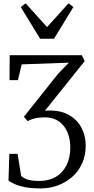

<svg xmlns="http://www.w3.org/2000/svg" viewBox="-20 -862 548 1120"><path d="M219.5 237Q161.5 237 124.5 229.5Q87.5 222 65.2 211.5Q43 201 29.5 192L34.5 35.5H82.5L103.5 164.5Q120 179.5 144.2 186.5Q168.5 193.5 210.5 193.5Q264 193.5 304.2 170.5Q344.5 147.5 367.2 103.5Q390 59.5 390 -2.5Q390 -40 380.2 -71.8Q370.5 -103.5 351.8 -127.2Q333 -151 305.5 -164.2Q278 -177.5 242.5 -177.5Q209 -177.5 183.2 -171.5Q157.5 -165.5 142 -155L119.5 -181L319 -432L382 -496.5L106.5 -486.5L84.5 -394.5H35.5L36.5 -540H457.5L474 -505.5L242 -216Q322 -222.5 375 -195Q428 -167.5 454 -119.2Q480 -71 480 -14.5Q480 45.5 458.5 92.2Q437 139 399.8 171Q362.5 203 316 220Q269.5 237 219.5 237ZM214 -636 101 -821 129.5 -842.5 254.5 -704 379.5 -842.5 408 -821 295 -636Z"/></svg>

Font: Merriweather 48pt Light
Style: Regular
Weight: 300
Version: Version 2.100